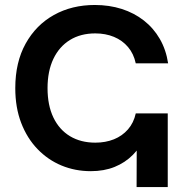

<svg xmlns="http://www.w3.org/2000/svg" viewBox="-20 -759 748 779"><path d="M348.1 -64.5Q285.2 -64.5 229.7 -87.4Q174.3 -110.4 132.1 -154.3Q89.8 -198.2 65.9 -260.5Q42 -322.8 42 -401.4Q42 -506.3 84 -582Q126 -657.7 198.7 -698.2Q271.5 -738.8 364.7 -738.8Q423.3 -738.8 473.9 -722.7Q524.4 -706.5 563.7 -675.8Q603 -645 628.4 -601.1Q653.8 -557.1 662.1 -502H530.8Q522.5 -541 499.5 -568.1Q476.6 -595.2 442.4 -609.4Q408.2 -623.5 366.7 -623.5Q307.1 -623.5 263.7 -596.7Q220.2 -569.8 196.5 -520Q172.9 -470.2 172.9 -401.4Q172.9 -332 196.5 -282.5Q220.2 -232.9 263.9 -206.5Q307.6 -180.2 366.7 -180.2Q408.2 -180.2 442.1 -193.8Q476.1 -207.5 499.3 -234.1Q522.5 -260.7 530.8 -298.8H596.2Q588.9 -248 569.6 -205.1Q550.3 -162.1 519 -130.6Q487.8 -99.1 445.1 -81.8Q402.3 -64.5 348.1 -64.5ZM534.2 0 535.2 -298.8H660.6V0Z"/></svg>

Font: Inter 24pt SemiBold
Style: Regular
Weight: 600
Designer: Rasmus Andersson
Foundry: rsms
Version: Version 4.001;git-66647c0bb